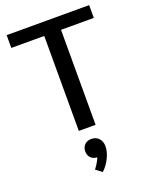

<svg xmlns="http://www.w3.org/2000/svg" viewBox="-177 -793 923 1172"><g transform="rotate(-20 284.5 -207.0)"><path d="M230 -617H16V-700H552V-617H339V0H230ZM351 143Q351 178 332 217.5Q313 257 282 286L242 256Q270 219 281 190Q255 189 239.5 173Q224 157 224 132Q224 105 240.5 88.5Q257 72 284 72Q315 72 333 92Q351 112 351 143Z"/></g></svg>

Font: Sarabun Medium
Style: Regular
Weight: 500
Designer: Suppakit Chalermlarp | Katatrad Co.,Ltd.
Foundry: Cadson Demak Co.,Ltd.
Version: Version 1.000; ttfautohint (v1.6)